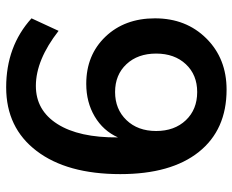

<svg xmlns="http://www.w3.org/2000/svg" viewBox="-88 -682 779 644"><g transform="rotate(90 302.0 -359.5)"><path d="M280.3 -729.5Q415 -729.5 489.3 -636.2Q563.5 -543 563.5 -373Q563.5 -194.3 485.8 -92.3Q408.2 9.8 272.5 9.8Q134.8 9.8 41 -75.2L83 -166Q180.7 -89.8 267.6 -89.8Q349.6 -89.8 395.5 -162.1Q441.4 -234.4 440.4 -365.2Q418 -315.4 370.1 -287.1Q322.3 -258.8 260.7 -258.8Q164.1 -258.8 102.5 -323.2Q41 -387.7 41 -489.3Q41 -593.8 108.4 -661.6Q175.8 -729.5 280.3 -729.5ZM288.1 -630.9Q230.5 -630.9 194.8 -592.8Q159.2 -554.7 159.2 -493.2Q159.2 -431.6 194.8 -393.6Q230.5 -355.5 288.1 -355.5Q345.7 -355.5 382.3 -393.6Q418.9 -431.6 418.9 -493.2Q418.9 -554.7 382.8 -592.8Q346.7 -630.9 288.1 -630.9Z"/></g></svg>

Font: Min Sans SemiBold
Style: Regular
Weight: 600
Designer: Jinseong-Kim, NotoSansCJK, Nunito
Foundry: Jinseong-Kim
Version: Version 1.400;Glyphs 3.1.2 (3151)